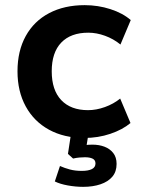

<svg xmlns="http://www.w3.org/2000/svg" viewBox="-20 -526 546 746"><path d="M308 10Q229 10 170.5 -22Q112 -54 80 -112.5Q48 -171 48 -249Q48 -328 80 -386Q112 -444 171 -475Q230 -506 309 -506Q361 -506 409 -490.5Q457 -475 488 -448L448 -353Q421 -375 388 -387Q355 -399 323 -399Q255 -399 218 -360.5Q181 -322 181 -249Q181 -176 218 -137Q255 -98 322 -98Q354 -98 387.5 -110Q421 -122 447 -143L487 -48Q456 -22 408.5 -6Q361 10 308 10ZM303 200Q274 200 243.5 194.5Q213 189 193 179L213 119Q231 127 251.5 132.5Q272 138 298 138Q323 138 337 131Q351 124 351 109Q351 96 340 90.5Q329 85 310 85Q301 85 289 86Q277 87 264 90L244 72L258 -20H326L313 60L282 44Q293 40 308.5 38Q324 36 339 36Q365 36 386 44Q407 52 420 68.5Q433 85 433 111Q433 141 416.5 160.5Q400 180 370.5 190Q341 200 303 200Z"/></svg>

Font: Nunito Sans 9pt
Style: Bold
Weight: 700
Version: Version 3.101;gftools[0.9.27]